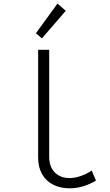

<svg xmlns="http://www.w3.org/2000/svg" viewBox="-20 -1025 602 1052"><path d="M189 -161.6V-752H249.5V-165Q249.5 -129.4 263.4 -103.3Q277.3 -77.1 302.5 -63.2Q327.6 -49.3 360.8 -49.3Q391.1 -49.3 423.8 -61Q456.5 -72.8 482.4 -90.8L505.9 -35.6Q472.7 -15.6 435.8 -4.4Q398.9 6.8 361.8 6.8Q311 6.8 271.7 -12.9Q232.4 -32.7 210.7 -70.8Q189 -108.9 189 -161.6ZM176.8 -842.8 294.9 -1005.4 340.3 -965.8 209.5 -814.5Z"/></svg>

Font: Reddit Mono Light
Style: Regular
Weight: 300
Monospace: yes
Designer: Stephen Hutchings
Foundry: Reddit
Version: Version 1.011